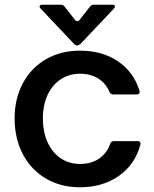

<svg xmlns="http://www.w3.org/2000/svg" viewBox="-20 -784 654 815"><path d="M42 -282Q42 -365 77 -430.5Q112 -496 175 -532.5Q238 -569 320 -569Q414 -569 481 -523.5Q548 -478 572 -399Q573 -397 573 -394Q573 -383 560 -383H460Q449 -383 444 -395Q429 -431 396.5 -451Q364 -471 320 -471Q274 -471 238 -447.5Q202 -424 182 -381Q162 -338 162 -282Q162 -224 182 -180Q202 -136 238 -112Q274 -88 320 -88Q368 -88 401 -111Q434 -134 448 -174Q451 -185 464 -185H563Q579 -185 576 -170Q553 -85 484 -37Q415 11 320 11Q238 11 175 -26Q112 -63 77 -129.5Q42 -196 42 -282ZM294 -598 153 -747Q148 -752 148 -756Q148 -764 160 -764H237Q249 -764 254 -756L298 -700Q302 -694 308 -694Q314 -694 318 -700L362 -756Q368 -764 379 -764H456Q468 -764 468 -756Q468 -752 463 -747L322 -598Q313 -591 308 -591Q301 -591 294 -598Z"/></svg>

Font: Open Sauce Two SemiBold
Style: Regular
Weight: 600
Designer: Alfredo Marco Pradil
Foundry: Creative Sauce Fz LLC
Version: Version 1.477